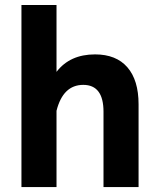

<svg xmlns="http://www.w3.org/2000/svg" viewBox="-20 -758 647 778"><path d="M209 0H66.9V-737.8H209V-466.8Q263.2 -537.6 365.2 -537.6Q450.7 -537.6 496.1 -485.4Q541.5 -433.1 541.5 -335.4V0H399.4V-305.2Q399.4 -414.1 317.4 -414.1Q235.4 -414.1 209 -309.1Z"/></svg>

Font: Estedad-FD Bold
Style: Regular
Weight: 700
Designer: Amin Abedi
Version: Version 7.3